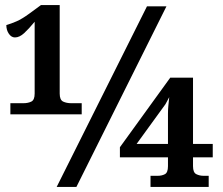

<svg xmlns="http://www.w3.org/2000/svg" viewBox="-20 -739 880 759"><path d="M21 -287V-331H72Q91 -331 104 -337.5Q117 -344 117 -369V-653Q94 -625 75.5 -608Q57 -591 39 -591Q25 -591 15 -605.5Q5 -620 5 -640Q23 -645 45 -654.5Q67 -664 97 -686L142 -719H216V-369Q216 -344 229.5 -337.5Q243 -331 262 -331H303V-287ZM204 0 561 -714H638L282 0ZM575 0V-44H603Q620 -44 632 -50.5Q644 -57 644 -82V-117H454V-157L653 -432H743V-170H821V-117H743V-82Q743 -57 756 -50.5Q769 -44 785 -44H805V0ZM520 -170H644V-290Q644 -306 645.5 -321Q647 -336 649 -355Q645 -347 640.5 -339Q636 -331 634 -327Z"/></svg>

Font: Noto Serif
Style: Bold
Weight: 700
Designer: Monotype Design Team
Foundry: Monotype Imaging Inc.
Version: Version 2.014